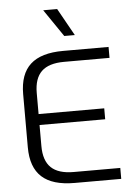

<svg xmlns="http://www.w3.org/2000/svg" viewBox="-61 -968 707 1014"><g transform="rotate(-5 292.5 -461.5)"><path d="M63 -209V-491Q63 -597 119.5 -648.5Q176 -700 293 -700H534V-642H293Q212 -642 173.5 -605Q135 -568 135 -491V-379H483V-321H135V-209Q135 -132 173.5 -95Q212 -58 293 -58H540V0H293Q176 0 119.5 -51.5Q63 -103 63 -209ZM207 -923H281L362 -778H306Z"/></g></svg>

Font: KoHo
Style: Regular
Weight: 400
Version: Version 1.000; ttfautohint (v1.6)